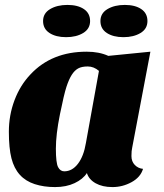

<svg xmlns="http://www.w3.org/2000/svg" viewBox="-20 -740 668 780"><path d="M104 -438Q190 -530 332 -530Q383 -530 420 -513L591 -530L517 -140Q514 -128 514 -106Q514 -84 527.5 -70Q541 -56 561 -54Q551 -20 514.5 0Q478 20 437 20Q396 20 368.5 4.5Q341 -11 333 -37Q317 -12 283 4Q249 20 203.5 20Q158 20 121 8Q84 -4 60.5 -30Q37 -56 26.5 -97Q16 -138 16 -205Q16 -272 39 -333Q62 -394 104 -438ZM241 -44Q273 -44 296.5 -74.5Q320 -105 329 -159L382 -452Q361 -470 336.5 -470Q312 -470 297.5 -462Q283 -454 271.5 -436Q260 -418 250 -387.5Q240 -357 223.5 -275.5Q207 -194 207 -136Q207 -78 216 -61Q225 -44 241 -44ZM254 -720Q296 -720 321 -703Q346 -686 346 -654.5Q346 -623 318 -606Q290 -589 248.5 -589Q207 -589 181 -606Q155 -623 155 -654.5Q155 -686 183.5 -703Q212 -720 254 -720ZM487 -720Q529 -720 554 -703Q579 -686 579 -654.5Q579 -623 551 -606Q523 -589 481.5 -589Q440 -589 414 -606Q388 -623 388 -654.5Q388 -686 416.5 -703Q445 -720 487 -720Z"/></svg>

Font: Sansita One
Style: Regular
Weight: 400
Version: Version 1.002